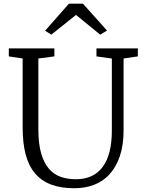

<svg xmlns="http://www.w3.org/2000/svg" viewBox="-20 -1003 778 1031"><path d="M101.6 -689 27.3 -700.2V-743.2H272V-700.2L186 -689V-309.1Q186 -231.4 200.9 -179.7Q215.8 -127.9 242.7 -96.9Q269.5 -65.9 306.4 -53.2Q343.3 -40.5 387.2 -40.5Q482.9 -40.5 531.7 -107.2Q580.6 -173.8 580.6 -301.3V-688.5L498 -700.2V-743.2H720.2V-700.2L643.6 -689V-305.2Q643.6 -223.6 623.5 -164.8Q603.5 -106 568.4 -67.4Q533.2 -28.8 484.9 -10.5Q436.5 7.8 379.4 7.8Q306.6 7.8 254.4 -12Q202.1 -31.7 168 -72.3Q133.8 -112.8 117.7 -173.8Q101.6 -234.9 101.6 -317.9ZM222.2 -837.9 350.1 -983.4H425.3L554.7 -838.9L518.1 -816.9L388.2 -922.9L255.4 -816.9Z"/></svg>

Font: MerriweatherLight
Style: Regular
Weight: 300
Designer: Eben Sorkin ( sorkintype@gmail.com )
Foundry: Eben Sorkin
Version: Version 1.055; ttfautohint (v1.4.1)